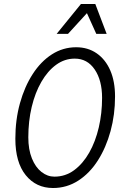

<svg xmlns="http://www.w3.org/2000/svg" viewBox="-20 -935 625 963"><path d="M57 -239Q57 -334 80 -417Q103 -500 144 -563.5Q185 -627 240.5 -662.5Q296 -698 362 -698Q421 -698 465 -667.5Q509 -637 533 -582Q557 -527 557 -451Q557 -360 534.5 -277.5Q512 -195 471 -130.5Q430 -66 372.5 -29Q315 8 246 8Q161 8 109 -56.5Q57 -121 57 -239ZM122 -246Q122 -185 140 -140.5Q158 -96 188 -72.5Q218 -49 253 -49Q308 -49 352 -81.5Q396 -114 427.5 -169.5Q459 -225 475.5 -296Q492 -367 492 -444Q492 -532 455 -586.5Q418 -641 355 -641Q304 -641 261.5 -610Q219 -579 187.5 -524.5Q156 -470 139 -398.5Q122 -327 122 -246ZM264 -765 386 -915H458L515 -765H463L416 -869L321 -765Z"/></svg>

Font: Radio Canada Condensed Light
Style: Italic
Weight: 300
Width: 3
Italic angle: -12°
Designer: Charles Daoud, Etienne Aubert Bonn, Alexandre Saumier Demers, Jacques Le Bailly
Foundry: Radio-Canada
Version: Version 2.104; ttfautohint (v1.8.4.7-5d5b);gftools[0.9.28.de